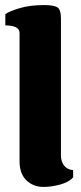

<svg xmlns="http://www.w3.org/2000/svg" viewBox="-20 -729 320 756"><path d="M151 7Q111 7 84 -19Q57 -45 57 -94V-598Q57 -615 42 -622Q27 -629 1 -629V-673Q15 -684 56 -696.5Q97 -709 153 -709Q192 -709 206 -700Q220 -691 220 -656V-117Q220 -93 232.5 -77Q245 -61 268 -59V-31Q252 -12 217.5 -2.5Q183 7 151 7Z"/></svg>

Font: Calistoga
Style: Regular
Weight: 400
Designer: Yvonne Schuttler, Eben Sorkin
Foundry: www.sorkintype.com
Version: Version 1.010; ttfautohint (v1.8.4.7-5d5b)